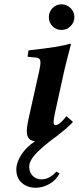

<svg xmlns="http://www.w3.org/2000/svg" viewBox="-20 -651 367 896"><path d="M147.9 225.1Q107.4 225.1 81.8 202.4Q56.2 179.7 56.2 140.1Q56.2 106.9 79.8 70.6Q103.5 34.2 143.1 8.8Q130.4 6.8 122.1 1.5Q113.8 -3.9 110.4 -11.7Q106.9 -19.5 106 -25.4Q105 -31.2 105 -39.1Q105 -63 118.2 -119.1L163.1 -319.8Q168.9 -346.7 168.9 -358.9Q168.9 -379.9 150.9 -381.8L108.9 -386.2L112.8 -416Q262.7 -432.1 305.2 -446.8Q311 -446.8 311 -443.8Q293 -376 280.8 -325.2L236.8 -125Q230 -91.8 230 -83Q230 -66.9 238.8 -66.9Q257.3 -66.9 290 -108.9L320.8 -82Q289.1 -48.8 252.9 -22.9H254.9Q225.6 -2 205.1 14.4Q184.6 30.8 162.1 51.5Q139.6 72.3 127.9 91.3Q116.2 110.4 116.2 127Q116.2 151.9 132.1 168.9Q147.9 186 173.8 186Q210.4 186 243.2 149.9L257.8 158.2Q241.2 190.9 209.7 208Q178.2 225.1 147.9 225.1ZM267.1 -630.9Q291.5 -630.9 309.3 -613.3Q327.1 -595.7 327.1 -570.8Q327.1 -546.4 309.3 -528.8Q291.5 -511.2 267.1 -511.2Q242.2 -511.2 225.1 -528.6Q208 -545.9 208 -570.8Q208 -595.7 225.1 -613.3Q242.2 -630.9 267.1 -630.9Z"/></svg>

Font: Linux Libertine
Style: Bold Italic
Weight: 700
Italic angle: -11.5°
Designer: Philipp H. Poll
Foundry: Philipp H. Poll
Version: Version 4.0.5